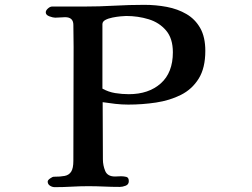

<svg xmlns="http://www.w3.org/2000/svg" viewBox="-20 -776 1040 793"><path d="M694 -560Q694 -476 644 -431.5Q594 -387 512 -387Q484 -387 456 -391.5Q428 -396 403 -410V-676Q403 -687 415 -693.5Q427 -700 444.5 -703.5Q462 -707 478 -708.5Q494 -710 501 -710Q550 -710 594 -696.5Q638 -683 666 -650Q694 -617 694 -560ZM828 -566Q828 -623 807 -660Q786 -697 750 -718Q714 -739 669 -747.5Q624 -756 576 -756Q514 -756 452 -752.5Q390 -749 328 -749H195Q187 -749 178 -741Q169 -733 169 -725Q169 -714 184 -708.5Q199 -703 208 -703Q219 -703 229 -704Q239 -705 249 -705Q283 -705 283 -673Q283 -651 283.5 -628Q284 -605 284 -582Q284 -464 283.5 -347Q283 -230 283 -112Q283 -81 274 -67Q265 -53 247.5 -49.5Q230 -46 202 -46Q197 -46 187 -39Q177 -32 177 -26Q177 -15 186.5 -9Q196 -3 206 -3Q241 -3 275.5 -5Q310 -7 344 -7Q377 -7 409.5 -5.5Q442 -4 475 -4Q486 -4 499 -9Q512 -14 512 -28Q512 -43 501.5 -45.5Q491 -48 480 -48Q474 -48 467.5 -47.5Q461 -47 455 -47Q424 -47 414.5 -70Q405 -93 405 -118Q405 -177 404.5 -236Q404 -295 404 -354Q430 -350 456.5 -347Q483 -344 510 -344Q568 -344 624.5 -352.5Q681 -361 727 -384Q773 -407 800.5 -451Q828 -495 828 -566Z"/></svg>

Font: UoqMunThenKhung
Style: Regular
Weight: 400
Designer: Font-Kai, 金井和夫, 宇文滿月
Foundry: Kazuo Kanai, Moonlit Owen
Version: Version 1.197